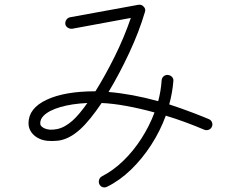

<svg xmlns="http://www.w3.org/2000/svg" viewBox="-20 -780 1040 835"><path d="M446 32Q436 37 426.5 34Q417 31 412 21Q408 12 411 2Q414 -8 423 -13Q472 -38 516 -80.5Q560 -123 595 -177.5Q630 -232 652 -291Q590 -308 530.5 -319Q471 -330 422 -332Q397 -295 373.5 -266Q350 -237 328 -217Q279 -173 230.5 -168Q182 -163 153 -176Q130 -186 117 -204Q104 -222 104 -244Q104 -309 182.5 -346Q261 -383 395 -383Q437 -450 478.5 -533.5Q520 -617 549 -702L294 -655Q284 -654 275 -659.5Q266 -665 264 -675Q263 -686 269 -694.5Q275 -703 285 -705L581 -759Q595 -762 605 -751Q615 -741 610 -727Q585 -642 542 -550Q499 -458 452 -380Q501 -376 555.5 -366Q610 -356 668 -340Q680 -385 683 -431Q684 -442 692 -448.5Q700 -455 710 -454Q721 -453 728 -445.5Q735 -438 734 -428Q730 -377 716 -326Q738 -319 767.5 -308.5Q797 -298 824.5 -287.5Q852 -277 870 -269.5Q888 -262 888 -262Q898 -258 902 -248Q906 -238 901 -228Q897 -219 887 -215.5Q877 -212 868 -216Q828 -233 786 -248.5Q744 -264 701 -277Q677 -211 638 -150.5Q599 -90 550 -42.5Q501 5 446 32ZM173 -222Q194 -212 227.5 -218.5Q261 -225 295 -255Q324 -281 360 -332Q293 -329 243 -314.5Q193 -300 170 -277Q155 -262 155 -244Q155 -235 161.5 -229.5Q168 -224 173 -222Z"/></svg>

Font: Zen Kurenaido
Style: Regular
Weight: 400
Designer: Yoshimichi Ohira
Foundry: Positype
Version: Version 1.001